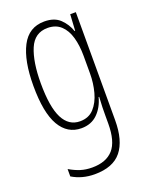

<svg xmlns="http://www.w3.org/2000/svg" viewBox="-146 -615 722 932"><g transform="rotate(-20 215.0 -148.5)"><path d="M201 -539Q253 -539 282 -511Q311 -483 324 -445H327L332 -529H361V29Q361 134 317.5 188Q274 242 179 242Q114 242 63 211V173Q92 190 119 198.5Q146 207 179 207Q251 207 287.5 166Q324 125 324 33V-8Q324 -30 324.5 -52Q325 -74 327 -104H324Q311 -54 278.5 -22Q246 10 195 10Q123 10 84 -57Q45 -124 45 -263Q45 -393 83 -466Q121 -539 201 -539ZM205 -504Q138 -504 110.5 -438.5Q83 -373 83 -263Q83 -140 112.5 -82Q142 -24 200 -24Q245 -24 272 -53.5Q299 -83 311.5 -129.5Q324 -176 324 -226V-317Q324 -370 312 -412.5Q300 -455 273.5 -479.5Q247 -504 205 -504Z"/></g></svg>

Font: Noto Sans Tamil ExtraCondensed ExtraLight
Style: Regular
Weight: 200
Width: 2
Designer: Jelle Bosma - Monotype Design Team
Foundry: Monotype Imaging Inc.
Version: Version 2.004; ttfautohint (v1.8.4.7-5d5b)